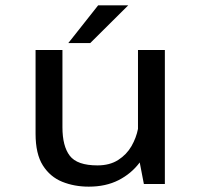

<svg xmlns="http://www.w3.org/2000/svg" viewBox="-20 -688 750 718"><path d="M312 10Q258 10 212.8 -8.2Q167.5 -26.5 140.2 -69.5Q113 -112.5 113 -188V-501H213.5V-212Q213.5 -141.5 241 -105.5Q268.5 -69.5 344.5 -69.5Q390.5 -69.5 422 -89.8Q453.5 -110 471.5 -141.2Q489.5 -172.5 496 -206V-501H596.5V0H518L502.5 -80.5Q471 -38.5 423.2 -14.2Q375.5 10 312 10ZM235.5 -527 347 -668H459.5L317.5 -527Z"/></svg>

Font: League Mono
Style: Regular
Weight: 400
Width: 6
Designer: Tyler Finck
Foundry: The League of Moveable Type / Tyler Finck
Version: Version 2.300;RELEASE